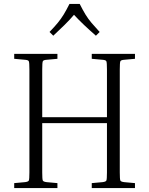

<svg xmlns="http://www.w3.org/2000/svg" viewBox="-20 -953 756 973"><path d="M664 -25V0H445V-25L500 -30Q516 -32 519 -38Q522 -44 522 -79V-329H194V-79Q194 -44 197 -38Q200 -32 216 -30L271 -25V0H52V-25L107 -30Q123 -32 126 -38Q129 -44 129 -79V-601Q129 -636 126 -642.5Q123 -649 107 -650L52 -655V-680H271V-655L216 -650Q200 -649 197 -642.5Q194 -636 194 -601V-359H522V-601Q522 -636 519 -642.5Q516 -649 500 -650L445 -655V-680H664V-655L609 -650Q593 -649 590 -642.5Q587 -636 587 -601V-79Q587 -44 590 -38Q593 -32 609 -30ZM485 -791 466 -772Q434 -800 406.5 -826Q379 -852 355 -878Q333 -852 307 -826.5Q281 -801 250 -772L231 -791Q256 -817 272.5 -837Q289 -857 302.5 -879Q316 -901 332 -933H384Q400 -901 413.5 -879Q427 -857 444 -837Q461 -817 485 -791Z"/></svg>

Font: Inria Serif Light
Style: Regular
Weight: 300
Designer: Black Foundry Team
Foundry: Black Foundry
Version: Version 1.000; ttfautohint (v1.8.3)